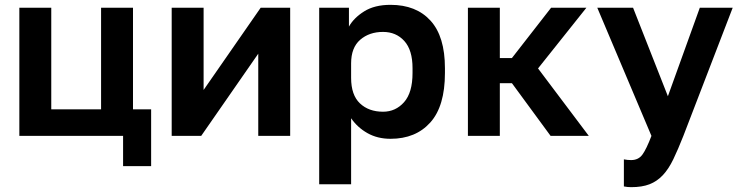

<svg xmlns="http://www.w3.org/2000/svg" viewBox="-20 -562 3060 794"><path d="M489 0H60V-530H192V-110H398V-530H530V-110H605V125H489Z M690 -530H822V-190L1058 -530H1180V0H1048V-340L812 0H690Z M1300 -530H1423V-452Q1443 -488 1486 -515Q1529 -542 1595 -542Q1701 -542 1760.5 -476.5Q1820 -411 1820 -280V-260Q1820 -123 1759.5 -55.5Q1699 12 1595 12Q1541 12 1499.5 -11.5Q1458 -35 1432 -73V200H1300ZM1564 -100Q1616 -100 1651 -139.5Q1686 -179 1686 -260V-280Q1686 -355 1652 -392.5Q1618 -430 1564 -430Q1507 -430 1469.5 -397.5Q1432 -365 1432 -300V-240Q1432 -169 1468.5 -134.5Q1505 -100 1564 -100Z M1915 -530H2047V-322H2097L2259 -530H2405L2205 -279L2415 0H2257L2097 -218H2047V0H1915Z M2590 212Q2575 212 2560 209V97Q2575 100 2590 100Q2620 100 2636.5 77.5Q2653 55 2674 0L2450 -530H2598L2742 -164L2874 -530H3010L2806 0Q2784 56 2764.5 96.5Q2745 137 2721 162.5Q2697 188 2666 200Q2635 212 2590 212Z"/></svg>

Font: Golos Text DemiBold
Style: Regular
Weight: 600
Designer: A.Korolkova, Vitaly Kuzmin
Foundry: ParaType Ltd
Version: Version 2.002